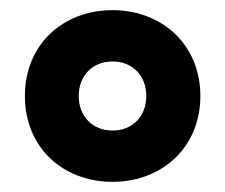

<svg xmlns="http://www.w3.org/2000/svg" viewBox="-20 -730 443 378"><path d="M201.5 -372C299.5 -372 374.5 -440.5 374.5 -541C374.5 -641.5 299.5 -710 201.5 -710C103 -710 29 -641.5 29 -541C29 -440.5 103 -372 201.5 -372ZM201.5 -473C163 -473 135 -500 135 -541C135 -582 163 -609 201.5 -609C240 -609 268 -582 268 -541C268 -500 240 -473 201.5 -473Z"/></svg>

Font: MCL Standard Bold
Style: Regular
Weight: 700
Designer: Květoslav Bartoš
Foundry: Florian Karsten
Version: Version 1.001;Glyphs 3.2.3 (3260)